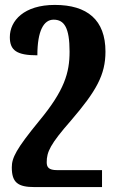

<svg xmlns="http://www.w3.org/2000/svg" viewBox="-20 -522 492 781"><path d="M203 -502C78 -502 20 -438 20 -371C20 -317 48 -297 132 -297C132 -397 158 -442 198 -442C241 -442 263 -410 263 -312C263 -226 242 -154 140 -31C45 85 28 120 28 159C28 221 53 239 121 239H395V170H212C178 170 170 158 170 138C170 96 184 65 269 -32C371 -151 409 -217 409 -312C409 -441 335 -502 203 -502Z"/></svg>

Font: Noto Serif Armenian ExtraCondensed ExtraBold
Style: Regular
Weight: 800
Width: 2
Designer: Monotype Design Team
Foundry: Monotype Imaging Inc.
Version: Version 2.008